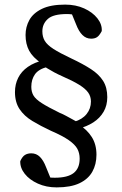

<svg xmlns="http://www.w3.org/2000/svg" viewBox="-20 -705 531 834"><path d="M226 109Q181 109 144.5 92.5Q108 76 87.5 50Q67 24 68 -5Q77 -25 88.5 -32Q100 -39 116 -39Q138 -39 153.5 -23.5Q169 -8 180 21L205 82L182 63Q193 66 201 66.5Q209 67 218 67Q274 67 300 46.5Q326 26 326 -16Q326 -40 316 -58.5Q306 -77 279 -96Q252 -115 201 -137Q156 -158 120.5 -179.5Q85 -201 65 -231Q45 -261 45 -305Q45 -339 59 -367Q73 -395 101 -414.5Q129 -434 171 -444V-457L188 -415Q148 -405 132 -382.5Q116 -360 116 -328Q116 -306 125.5 -290Q135 -274 161.5 -257Q188 -240 239 -215Q254 -209 267.5 -201.5Q281 -194 295 -186.5Q309 -179 323 -171V-164Q358 -142 378.5 -110Q399 -78 399 -33Q399 9 381 41Q363 73 325 91Q287 109 226 109ZM263 -685Q309 -685 345.5 -668.5Q382 -652 403 -625.5Q424 -599 422 -570Q412 -551 402 -544Q392 -537 376 -537Q354 -537 338 -553Q322 -569 311 -598L286 -659L316 -637Q303 -641 292.5 -642.5Q282 -644 271 -644Q211 -644 187.5 -622.5Q164 -601 164 -569Q164 -545 174.5 -527.5Q185 -510 212 -492.5Q239 -475 290 -451Q341 -427 375.5 -404.5Q410 -382 428 -353.5Q446 -325 446 -283Q446 -247 430 -219.5Q414 -192 385.5 -173.5Q357 -155 317 -145V-134L302 -176Q337 -186 356 -209.5Q375 -233 375 -264Q375 -286 363 -303Q351 -320 323.5 -337Q296 -354 250 -374Q232 -382 216 -390.5Q200 -399 186.5 -407.5Q173 -416 160 -424V-430Q122 -456 106.5 -485Q91 -514 91 -553Q91 -588 107.5 -618Q124 -648 162 -666.5Q200 -685 263 -685Z"/></svg>

Font: Source Serif 4 Variable
Style: Regular
Weight: 400
Designer: Frank Grießhammer
Foundry: Adobe
Version: Version 4.005;hotconv 1.1.0;makeotfexe 2.6.0